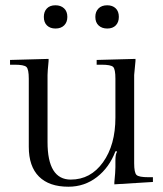

<svg xmlns="http://www.w3.org/2000/svg" viewBox="-20 -689 616 727"><path d="M190 -669Q210 -669 222.5 -657.5Q235 -646 235 -625Q235 -605 223 -593Q211 -581 190 -581Q170 -581 158 -592.5Q146 -604 146 -625Q146 -645 157.5 -657Q169 -669 190 -669ZM386 -669Q406 -669 418 -657.5Q430 -646 430 -625Q430 -605 418.5 -593Q407 -581 386 -581Q366 -581 353.5 -592.5Q341 -604 341 -625Q341 -645 353 -657Q365 -669 386 -669ZM559 0 413 9V1Q417 -39 417 -56V-82Q417 -105 423 -114V-116H417Q394 -55 347 -18.5Q300 18 239 18Q166 18 127.5 -20.5Q89 -59 89 -133V-391Q89 -427 80 -435.5Q71 -444 35 -444H18V-462L164 -466V-458Q160 -418 160 -405V-151Q160 -9 248 -9Q323 -9 370 -74.5Q417 -140 417 -244V-391Q417 -427 408.5 -435.5Q400 -444 364 -444H346V-462L493 -466V-458Q488 -408 488 -405V-71Q488 -35 497 -26.5Q506 -18 542 -18H559Z"/></svg>

Font: Foglihten068fMac
Style: Regular
Weight: 500
Designer: gluk (gluksza@wp.pl)
Foundry: gluk (gluksza@wp.pl)
Version: Version 0.68